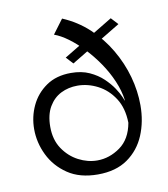

<svg xmlns="http://www.w3.org/2000/svg" viewBox="-72 -660 639 732"><g transform="rotate(-10 247.0 -294.5)"><path d="M249 10Q179 10 132.5 -21.5Q86 -53 62.5 -101.5Q39 -150 39 -202Q39 -250 59 -292.5Q79 -335 118 -362Q157 -389 214 -389Q255 -389 285.5 -375Q316 -361 337.5 -340.5Q359 -320 372.5 -299.5Q386 -279 392 -264.5Q398 -250 398 -250H399Q394 -288 377.5 -326.5Q361 -365 337 -400Q313 -435 285 -464.5Q257 -494 229 -514.5Q201 -535 176 -544L217 -599Q274 -575 318 -534Q362 -493 392.5 -441Q423 -389 438.5 -333Q454 -277 454 -222Q454 -159 432 -106.5Q410 -54 364.5 -22Q319 10 249 10ZM397 -164Q396 -221 371 -259.5Q346 -298 308 -317.5Q270 -337 230 -337Q195 -337 166 -322.5Q137 -308 119 -277.5Q101 -247 101 -200Q101 -150 124.5 -115Q148 -80 183.5 -61.5Q219 -43 256 -43Q303 -43 344.5 -72.5Q386 -102 397 -164ZM230 -423 205 -450 400 -568 425 -541Z"/></g></svg>

Font: Darker Grotesque Light Medium
Style: Regular
Weight: 500
Version: Version 1.000;gftools[0.9.28]